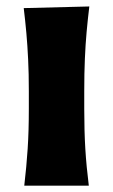

<svg xmlns="http://www.w3.org/2000/svg" viewBox="-20 -586 356 606"><path d="M56.6 0H260.3Q252.8 -59.7 249.3 -116.1Q245.9 -172.5 245.9 -242.4V-298.2Q245.9 -355.6 247.9 -400.7Q249.8 -445.8 253.4 -485.4Q257 -525.1 261.9 -565.6L54.9 -560.4Q59.7 -520.7 63.2 -481.8Q66.7 -442.9 68.8 -398.6Q71 -354.3 71 -298.2V-242.4Q71 -172.5 67.3 -116.1Q63.6 -59.7 56.6 0Z"/></svg>

Font: Pinar FD VF
Style: Regular
Weight: 300
Designer: Amin Abedi
Version: Version 2.000